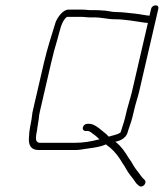

<svg xmlns="http://www.w3.org/2000/svg" viewBox="-20 -644 623 718"><path d="M301 -154H309C312 -154 317 -152 323 -147C336 -138 342 -133 352 -123C351 -122 349 -122 347 -122C321 -115 291 -110 261 -110H130C104 -110 118 -145 120 -168L125 -200C126 -210 127 -220 130 -231L171 -408C179 -443 186 -468 195 -498C204 -529 209 -564 230 -581H283C296 -581 303 -579 315 -579H332C361 -579 382 -572 408 -572C448 -572 487 -564 523 -559C526 -559 530 -559 533 -558L473 -299C468 -278 459 -251 455 -234L448 -205C445 -191 435 -162 431 -149C420 -140 401 -138 387 -133C384 -136 380 -139 378 -142C372 -147 367 -151 362 -155C353 -163 331 -181 315 -181H307C299 -181 292 -176 290 -168C288 -160 293 -154 301 -154ZM360 -605C352 -606 345 -606 338 -606H321C309 -606 302 -608 288 -608H236C216 -608 196 -581 188 -561C173 -512 157 -464 144 -408L103 -231C100 -220 100 -209 98 -198L92 -166C90 -154 89 -145 89 -140L88 -126C87 -102 95 -83 124 -83H255C264 -83 271 -83 278 -84C311 -90 347 -91 376 -104C382 -99 388 -95 394 -90C412 -74 426 -55 438 -34C450 -18 454 -5 467 11L481 29C487 39 491 44 499 50C511 62 532 41 521 29C508 18 502 5 490 -9C478 -24 474 -37 462 -52C448 -75 435 -95 414 -112C413 -113 412 -113 411 -114C429 -117 449 -127 456 -145C460 -160 471 -188 475 -205L482 -234C486 -253 495 -279 500 -300L572 -611C574 -619 570 -624 562 -624C554 -624 547 -619 545 -611L539 -585C536 -586 534 -586 532 -586L512 -589C502 -591 494 -592 485 -593C462 -595 439 -599 414 -599C395 -599 381 -605 360 -605Z"/></svg>

Font: Electronic
Style: LtIt
Weight: 300
Version: Version 1.011